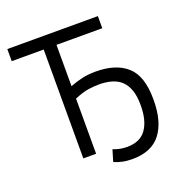

<svg xmlns="http://www.w3.org/2000/svg" viewBox="-140 -825 999 1044"><g transform="rotate(-20 359.5 -302.5)"><path d="M15 -700H539V-630H274V-391Q310 -405 345.5 -413Q381 -421 423 -421Q541 -421 604.5 -364Q668 -307 668 -173V-168Q668 -43 615 26Q562 95 450 95Q419 95 392 89Q365 83 346 74L366 7Q387 16 407 19.5Q427 23 446 23Q522 23 557 -27Q592 -77 592 -163V-167Q592 -218 580 -252.5Q568 -287 545.5 -308.5Q523 -330 490 -339.5Q457 -349 416 -349Q388 -349 354.5 -344Q321 -339 274 -319V0H200V-630H15Z"/></g></svg>

Font: Tilda Sans
Style: Regular
Weight: 400
Designer: ParaType Ltd
Foundry: ParaType Ltd
Version: Version 1.009